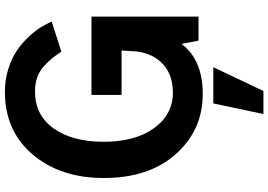

<svg xmlns="http://www.w3.org/2000/svg" viewBox="-178 -666 1113 797"><g transform="rotate(-90 378.5 -267.5)"><path d="M38.1 -393.6Q38.1 -573.2 135.7 -688.5Q233.4 -803.7 396.5 -803.7Q447.3 -803.7 492.2 -789.1Q537.1 -774.4 567.9 -753.4Q598.6 -732.4 624.5 -704.6Q650.4 -676.8 664.1 -654.3Q677.7 -631.8 687.5 -609.4L562.5 -569.3Q546.9 -592.8 535.2 -607.4Q523.4 -622.1 502.9 -641.1Q482.4 -660.2 456.1 -669.4Q429.7 -678.7 397.5 -678.7Q298.8 -678.7 243.7 -601.1Q188.5 -523.4 188.5 -393.6Q188.5 -262.7 245.1 -184.6Q301.8 -106.4 391.6 -106.4Q467.8 -106.4 511.7 -148.4Q555.7 -190.4 563.5 -257.8Q567.4 -312.5 567.4 -319.3H382.8V-444.3H708V0H608.4L594.7 -70.3Q528.3 17.6 386.7 17.6Q237.3 17.6 137.7 -93.8Q38.1 -205.1 38.1 -393.6ZM303.7 269.5 347.7 61.5H498L399.4 269.5Z"/></g></svg>

Font: Gothic A1 ExtraBold
Style: Regular
Weight: 800
Designer: HanYang I&C Co.,Ltd.
Foundry: HanYang I&C Co.,Ltd.
Version: Version 2.50